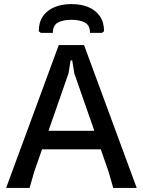

<svg xmlns="http://www.w3.org/2000/svg" viewBox="-20 -921 700 941"><path d="M10 0 268 -700H392L650 0H535L512 -80L344 -562L334 -625H326L316 -562L148 -80L125 0ZM135 -189V-280H524V-189ZM330 -901Q378 -901 413.5 -886Q449 -871 469.5 -841.5Q490 -812 490 -768L480 -760H421Q421 -797 396 -810.5Q371 -824 330 -824Q289 -824 264 -810.5Q239 -797 239 -760H180L170 -768Q170 -812 190.5 -841.5Q211 -871 247 -886Q283 -901 330 -901Z"/></svg>

Font: AR One Sans Medium
Style: Regular
Weight: 500
Designer: Niteesh Yadav
Foundry: Niteesh Yadav
Version: Version 1.001;gftools[0.9.33]